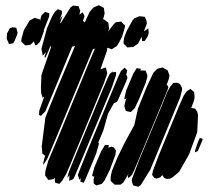

<svg xmlns="http://www.w3.org/2000/svg" viewBox="-20 -715 822 732"><path d="M377 -400 251 -95 233 -53 217 -26 206 -14 195 -17 190 -19 189 -28 190 -39 186 -33 172 -30 164 -29 160 -35 152 -46 153 -63 164 -102 190 -163 325 -490 342 -530 334 -527 195 -192 160 -109 145 -86V-94L150 -115L153 -123L152 -121L141 -130V-138L139 -156L153 -267L193 -366L259 -523L266 -540L255 -537L180 -355L153 -291L136 -273L129 -277V-283L130 -294L149 -347L142 -342L141 -347L137 -360L136 -381L138 -429L173 -530L175 -537L172 -539L166 -524L155 -499L151 -494L150 -501L156 -517L149 -509L143 -503L142 -508L138 -529L159 -607L178 -651L187 -667L200 -680L216 -674V-663L207 -638L213 -648L218 -655L217 -650L209 -627L208 -626L213 -628L214 -631L249 -687L259 -694L273 -692H279L281 -687L286 -674L283 -661L282 -659L295 -668L299 -661L302 -653L300 -646L296 -636L297 -635L303 -629L322 -670L336 -686L349 -692L357 -695L366 -690L376 -685L377 -677L379 -664L375 -648L372 -641L375 -642L386 -634L393 -629L394 -620L396 -606L389 -586L393 -596L413 -622L421 -630L430 -631L442 -633L449 -625L457 -618L455 -607L445 -574L431 -548L425 -539L415 -533L406 -527L396 -531L389 -533L388 -522L363 -451L378 -456L383 -458L385 -452L389 -436L386 -426ZM139 -572 132 -555 122 -545 115 -542 112 -549 109 -557 103 -551 97 -545 87 -543 76 -542 69 -549 61 -557 62 -568 71 -600 93 -637 103 -642 112 -647 122 -644 132 -641 133 -636 135 -645 138 -656 152 -670 160 -667 168 -664 167 -651 147 -600H146L148 -597L145 -590ZM532 -559 522 -558 520 -575 506 -548 495 -541 489 -536 475 -535 466 -534 451 -549V-554L453 -570L462 -595L485 -637L492 -645L511 -653L522 -652L532 -651L538 -638L540 -625L526 -589L528 -595L537 -601L545 -607L546 -602L547 -589L543 -576ZM26 -611 37 -610 42 -609 45 -598 47 -590 45 -582 36 -560 30 -550 14 -547 12 -553 6 -566V-575L7 -588L12 -597L17 -607ZM607 -343 509 -107 492 -67 483 -48 470 -36 467 -43 470 -53 471 -54 450 -19 439 -11H425H417L402 -25V-43L407 -64L428 -115L457 -174L492 -238L506 -301L539 -383L565 -438L580 -453L593 -456L600 -458L610 -452L619 -447L622 -439L626 -428L623 -412L614 -388L617 -392L622 -383L619 -373ZM332 -94 305 -30 299 -18 291 -21 286 -23 288 -34 289 -36 282 -30 281 -36 277 -47 280 -57 310 -132 413 -380 432 -425 441 -444 455 -457 465 -447 462 -433 461 -431 463 -427 466 -419 460 -402 430 -334 426 -327 415 -322 414 -321 392 -282 374 -218 354 -170 357 -171 356 -162 346 -128ZM535 -398 510 -337 494 -303 479 -288 468 -290 460 -292 457 -300 454 -311 459 -332 462 -341 459 -338 454 -336 455 -344 461 -370 488 -434 501 -455 509 -454 517 -453 515 -445 514 -444 516 -446H527H535L538 -438L542 -427L541 -419ZM407 -383 291 -105 263 -39 259 -32 249 -28 243 -26 244 -31 245 -47 237 -37 238 -43 243 -61 271 -130 372 -374 390 -416 398 -433 410 -443 409 -438 410 -439 418 -441 423 -439 422 -428ZM667 -344 615 -218 553 -68 517 -10 507 -3 496 -6 488 -8 485 -16 482 -27 484 -35 509 -101 600 -320 618 -365 630 -386 641 -399H657L666 -395L674 -380V-372ZM732 -211 701 -127 663 -60 638 -39 629 -34 615 -33 606 -37 598 -48H599L598 -47L591 -39L577 -34L568 -37L560 -48L563 -64L585 -122L662 -309L680 -350L692 -367L706 -376L712 -371L720 -364L721 -355L722 -343L719 -330L709 -303L724 -301L732 -289L735 -276ZM734 -139 723 -134 724 -142 736 -177 742 -189 753 -186 750 -176ZM399 -68 378 -26 368 -14 347 -8 337 -16V-33L340 -42H337L331 -44L333 -52L340 -78L366 -139L376 -155L380 -162H395L393 -152L406 -156L415 -152L422 -141L420 -125Z"/></svg>

Font: Rubik Marker Hatch
Style: Regular
Weight: 400
Designer: Hubert and Fischer, NaN
Foundry: Hubert & Fischer, NaN
Version: Version 2.200